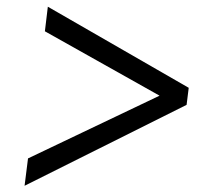

<svg xmlns="http://www.w3.org/2000/svg" viewBox="-20 -610 645 586"><path d="M549.5 -290 55 -43 65.5 -126.5 467 -318 117 -514.5 126 -589.5 556 -342Z"/></svg>

Font: Merriweather 36pt
Style: Italic
Weight: 400
Italic angle: -7.8°
Version: Version 2.101